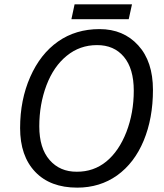

<svg xmlns="http://www.w3.org/2000/svg" viewBox="-20 -860 760 890"><path d="M429.2 -650.9Q350.1 -650.9 289.6 -601.6Q228.5 -552.2 195.3 -464.4Q162.1 -376 162.1 -274.4Q162.1 -172.9 210 -118.2Q257.8 -63.5 335.9 -64Q414.1 -63.5 472.7 -111.3Q531.2 -159.2 565.9 -248Q600.1 -336.9 600.1 -439.5Q600.1 -542 554.2 -596.7Q508.3 -651.4 429.2 -650.9ZM522.9 -46.9Q442.9 9.8 337.9 9.8Q212.9 9.8 143.1 -63.5Q73.2 -136.7 73.2 -266.6Q73.2 -397 120.1 -503.4Q167 -609.9 249 -667.5Q331.1 -725.1 441.4 -725.1Q552.2 -725.1 620.6 -649.9Q689 -575.2 689 -443.4Q689 -311.5 646 -208Q603 -104.5 522.9 -46.9ZM325.7 -839.8H591.8L576.7 -771H311Z"/></svg>

Font: OpenSans-Italic
Style: Italic
Weight: 400
Italic angle: -12°
Foundry: Ascender Corporation
Version: Version 1.10